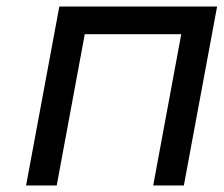

<svg xmlns="http://www.w3.org/2000/svg" viewBox="-20 -569 686 589"><path d="M162 -549H646L544 0H450L536 -464H240L154 0H60Z"/></svg>

Font: Involve Medium Oblique
Style: Italic
Weight: 500
Italic angle: -10.5°
Designer: Stefan Peev
Foundry: Context Ltd.
Version: Version 1.001